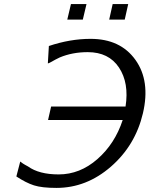

<svg xmlns="http://www.w3.org/2000/svg" viewBox="-20 -901 731 939"><path d="M309 -805 327 -881H403L385 -805ZM514 -805 531 -881H607L590 -805ZM60 -38 79 -111 91 -102Q94 -100 99 -97Q104 -94 106 -93Q107 -93 117 -87Q171 -48 267 -48Q371 -48 456.5 -123Q542 -198 580 -314H215L230 -380H594Q612 -495 562 -570.5Q512 -646 409 -646Q334 -646 272 -620Q265 -617 251 -609.5Q237 -602 227.5 -596.5Q218 -591 214 -591L219 -676Q323 -711 423 -711Q569 -711 642.5 -608Q716 -505 679 -347Q642 -190 522.5 -86Q403 18 256 18Q185 18 146 5.5Q107 -7 60 -38Z"/></svg>

Font: Coval
Style: Light Italic
Weight: 300
Foundry: Context Ltd
Version: Version 001.000